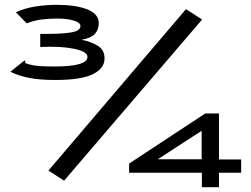

<svg xmlns="http://www.w3.org/2000/svg" viewBox="-20 -707 1040 797"><path d="M210 -375Q146 -375 102 -383.5Q58 -392 23 -409L74 -450L82 -456L85 -452Q83 -445 88 -444Q93 -443 104 -439Q122 -434 147 -432.5Q172 -431 207 -431Q343 -431 343 -471Q343 -493 287.5 -504.5Q232 -516 147 -512V-566Q217 -566 253 -569.5Q289 -573 301.5 -580.5Q314 -588 314 -599Q314 -613 286.5 -621.5Q259 -630 216 -630Q184 -630 152.5 -626Q121 -622 91 -610L46 -656Q82 -673 127 -680Q172 -687 214 -687Q295 -687 342.5 -668Q390 -649 390 -611Q390 -584 374 -566.5Q358 -549 319 -542Q361 -533 387.5 -516Q414 -499 414 -464Q414 -423 365.5 -399Q317 -375 210 -375ZM246 43 181 1 752 -669 819 -626ZM818 10H516V-28L832 -236H889V-45H981V10H889V70H818ZM817 -46V-164L635 -46Z"/></svg>

Font: Inconsolata UltraExpanded SemiBold
Style: Regular
Weight: 600
Width: 9
Monospace: yes
Designer: Raph Levien, Cyreal, Brenton Simpson
Foundry: Raph Levien, Cyreal, Google
Version: Version 3.001; ttfautohint (v1.8.2.53-6de2)